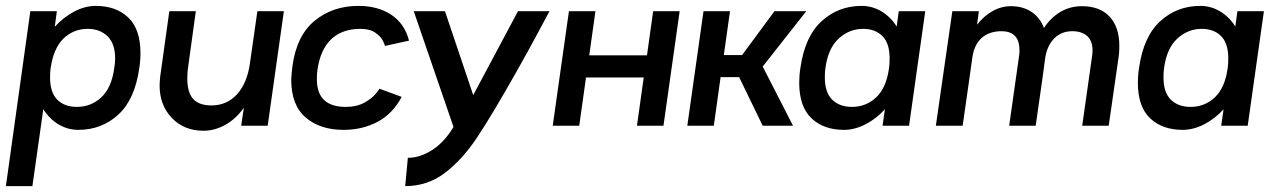

<svg xmlns="http://www.w3.org/2000/svg" viewBox="-26 -427 4335 652"><path d="M451 -247Q451 -220 447 -196Q432 -89 375.5 -37.5Q319 14 240 14Q204 14 173 -4.5Q142 -23 121 -56L84 205H-6L77 -389H167L160 -336Q190 -369 226.5 -388Q263 -407 299 -407Q368 -407 409.5 -367.5Q451 -328 451 -247ZM365 -228Q365 -279 339 -304Q313 -329 272 -329Q224 -329 190 -296.5Q156 -264 146 -196Q144 -184 144 -164Q144 -113 168.5 -88.5Q193 -64 235 -64Q283 -64 318 -96.5Q353 -129 362 -196Q365 -214 365 -228Z M938 -389 883 0H793L802 -61Q775 -23 739 -3Q703 17 665 17Q599 17 557.5 -26.5Q516 -70 516 -137Q516 -147 518 -167L549 -389H639L614 -208Q610 -184 610 -161Q610 -113 630 -91Q650 -69 692 -69Q745 -69 779.5 -107.5Q814 -146 823 -214L824 -221L848 -389Z M963 -156Q963 -168 967 -202Q981 -306 1042.5 -356.5Q1104 -407 1191 -407Q1257 -407 1302.5 -377Q1348 -347 1363 -289L1281 -271Q1281 -275 1274 -289Q1267 -303 1248.5 -316Q1230 -329 1198 -329Q1136 -329 1099 -294Q1062 -259 1052 -190Q1050 -178 1050 -158Q1050 -64 1148 -64Q1185 -64 1210.5 -78Q1236 -92 1249 -107.5Q1262 -123 1262 -126L1338 -98Q1308 -41 1256.5 -13.5Q1205 14 1141 14Q1061 14 1012 -28Q963 -70 963 -156Z M1840 -389Q1830 -371 1799.5 -313.5Q1769 -256 1727 -182Q1644 -35 1594 40Q1544 115 1485 160Q1426 205 1350 205L1359 109Q1400 109 1441.5 82.5Q1483 56 1514 4L1379 -389H1485L1581 -104L1733 -389Z M2192 -389H2282L2227 0H2137L2160 -164H1964L1941 0H1851L1906 -389H1996L1975 -239H2171Z M2712 -389 2564 -201 2667 0H2564L2484 -165H2421L2398 0H2308L2363 -389H2453L2432 -240H2494L2604 -389Z M3116 -389 3061 0H2971L2979 -56Q2949 -23 2912.5 -4.5Q2876 14 2840 14Q2771 14 2729.5 -25.5Q2688 -65 2688 -146Q2688 -172 2692 -196Q2707 -303 2764 -355Q2821 -407 2900 -407Q2936 -407 2967 -388.5Q2998 -370 3019 -337L3026 -389ZM2993 -196Q2995 -208 2995 -229Q2995 -280 2970.5 -304.5Q2946 -329 2905 -329Q2858 -329 2822 -296Q2786 -263 2777 -196Q2775 -185 2775 -164Q2775 -113 2800 -88.5Q2825 -64 2867 -64Q2915 -64 2949.5 -96.5Q2984 -129 2993 -196Z M3775 -272Q3775 -248 3773 -236L3739 0H3649L3683 -240Q3684 -246 3684 -257Q3684 -288 3666 -304.5Q3648 -321 3615 -321Q3579 -321 3555 -297.5Q3531 -274 3524 -234L3523 -228L3515 -168L3491 0H3401L3435 -240Q3436 -246 3436 -256Q3436 -321 3375 -321Q3333 -321 3307.5 -298Q3282 -275 3276 -232L3267 -168L3243 0H3152L3208 -389H3298L3292 -343Q3314 -372 3344 -389Q3374 -406 3407 -406Q3448 -406 3477 -386.5Q3506 -367 3519 -332Q3542 -367 3575 -386.5Q3608 -406 3648 -406Q3709 -406 3742 -370.5Q3775 -335 3775 -272Z M4266 -389 4211 0H4121L4129 -56Q4099 -23 4062.5 -4.5Q4026 14 3990 14Q3921 14 3879.5 -25.5Q3838 -65 3838 -146Q3838 -172 3842 -196Q3857 -303 3914 -355Q3971 -407 4050 -407Q4086 -407 4117 -388.5Q4148 -370 4169 -337L4176 -389ZM4143 -196Q4145 -208 4145 -229Q4145 -280 4120.5 -304.5Q4096 -329 4055 -329Q4008 -329 3972 -296Q3936 -263 3927 -196Q3925 -185 3925 -164Q3925 -113 3950 -88.5Q3975 -64 4017 -64Q4065 -64 4099.5 -96.5Q4134 -129 4143 -196Z"/></svg>

Font: Neutral Grotesk
Style: Italic
Weight: 400
Italic angle: -8°
Designer: Nawras Khrais
Foundry: Nawras Khrais
Version: Version 1.000